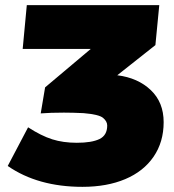

<svg xmlns="http://www.w3.org/2000/svg" viewBox="-20 -725 676 745"><path d="M615 -251Q615 -174 576 -117Q537 -60 466 -30Q395 0 300 0Q127 0 10 -81L89 -231Q140 -198 182.5 -184.5Q225 -171 278 -171Q336 -171 366 -185.5Q396 -200 396 -238Q396 -254 380 -267.5Q364 -281 304 -286Q262 -288 228 -288Q176 -288 138 -285L155 -386L332 -535H68L84 -705H598L583 -550L435 -433Q515 -423 565 -375.5Q615 -328 615 -251Z"/></svg>

Font: Nunito Sans Heavy Heavy
Style: Italic
Weight: 400
Italic angle: -4.541°
Designer: Vernon Adams
Foundry: Vernon Adams
Version: Version 2.002